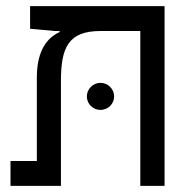

<svg xmlns="http://www.w3.org/2000/svg" viewBox="-20 -606 626 626"><path d="M516.6 0V-585.9H78.1V-512.2L158.7 -504.9H174.3V-501.5C133.3 -482.4 100.1 -441.4 100.1 -352.1V-81.1H14.2V0H178.7V-342.8C178.7 -451.2 203.1 -504.9 307.6 -504.9H437.5V0ZM307.6 -247.6C332 -247.6 352.1 -267.1 352.1 -291.5C352.1 -315.9 332 -335.9 307.6 -335.9C283.2 -335.9 263.2 -315.9 263.2 -291.5C263.2 -267.1 283.2 -247.6 307.6 -247.6Z"/></svg>

Font: Cascadia Mono PL SemiLight
Style: Regular
Weight: 350
Monospace: yes
Designer: Aaron Bell
Foundry: Saja Typeworks
Version: Version 2404.023